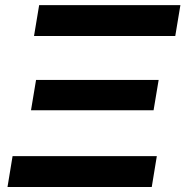

<svg xmlns="http://www.w3.org/2000/svg" viewBox="-20 -748 742 768"><path d="M10 0 30.3 -123.5H607.3L587 0ZM104 -306.9 124.2 -428.2H614.6L594.3 -306.9ZM116.1 -604.1 136.6 -727.5H701.6L681.1 -604.1Z"/></svg>

Font: Inter Variable
Style: Italic
Weight: 400
Italic angle: -9.39999°
Designer: Rasmus Andersson
Foundry: rsms
Version: Version 4.001;git-9221beed3